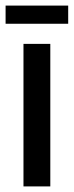

<svg xmlns="http://www.w3.org/2000/svg" viewBox="-51 -667 264 687"><path d="M33 0V-510H129V0ZM-31 -582V-647H193V-582Z"/></svg>

Font: Saira UltraCondensed
Style: Bold
Weight: 700
Width: 1
Designer: Hector Gatti with collaboration of the Omnibus-Type team
Foundry: Omnibus-Type
Version: Version 1.101